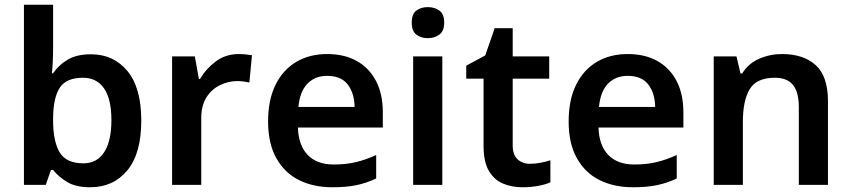

<svg xmlns="http://www.w3.org/2000/svg" viewBox="-20 -780 3590 810"><path d="M204 -580Q204 -547 202.5 -517.5Q201 -488 199 -471H204Q227 -505 265 -528Q303 -551 364 -551Q459 -551 517.5 -480.5Q576 -410 576 -271Q576 -132 517 -61Q458 10 361 10Q300 10 263.5 -12Q227 -34 204 -63H195L173 0H81V-760H204ZM330 -452Q260 -452 232.5 -410.5Q205 -369 204 -283V-272Q204 -184 231.5 -137.5Q259 -91 332 -91Q389 -91 419.5 -138Q450 -185 450 -273Q450 -362 419 -407Q388 -452 330 -452Z M988 -552Q1000 -552 1016 -550.5Q1032 -549 1043 -547L1032 -432Q1023 -434 1008.5 -436Q994 -438 982 -438Q943 -438 907.5 -420.5Q872 -403 850.5 -368.5Q829 -334 829 -281V0H706V-542H802L819 -447H824Q849 -490 890.5 -521Q932 -552 988 -552Z M1360 -552Q1433 -552 1485.5 -522.5Q1538 -493 1566.5 -438Q1595 -383 1595 -306V-242H1237Q1239 -167 1278 -126.5Q1317 -86 1388 -86Q1440 -86 1481.5 -96Q1523 -106 1567 -126V-27Q1527 -8 1484.5 1Q1442 10 1382 10Q1302 10 1241 -20.5Q1180 -51 1145.5 -113Q1111 -175 1111 -267Q1111 -359 1142.5 -422.5Q1174 -486 1230 -519Q1286 -552 1360 -552ZM1360 -460Q1309 -460 1277 -427Q1245 -394 1239 -329H1476Q1475 -387 1447 -423.5Q1419 -460 1360 -460Z M1846 -542V0H1723V-542ZM1785 -750Q1813 -750 1833.5 -735.5Q1854 -721 1854 -684Q1854 -649 1833.5 -634Q1813 -619 1785 -619Q1756 -619 1736.5 -634Q1717 -649 1717 -684Q1717 -721 1736.5 -735.5Q1756 -750 1785 -750Z M2216 -89Q2239 -89 2261.5 -93.5Q2284 -98 2302 -104V-11Q2283 -2 2251.5 4Q2220 10 2185 10Q2139 10 2102 -5.5Q2065 -21 2042.5 -59Q2020 -97 2020 -165V-448H1947V-503L2027 -546L2067 -661H2143V-542H2297V-448H2143V-165Q2143 -127 2163.5 -108Q2184 -89 2216 -89Z M2628 -552Q2701 -552 2753.5 -522.5Q2806 -493 2834.5 -438Q2863 -383 2863 -306V-242H2505Q2507 -167 2546 -126.5Q2585 -86 2656 -86Q2708 -86 2749.5 -96Q2791 -106 2835 -126V-27Q2795 -8 2752.5 1Q2710 10 2650 10Q2570 10 2509 -20.5Q2448 -51 2413.5 -113Q2379 -175 2379 -267Q2379 -359 2410.5 -422.5Q2442 -486 2498 -519Q2554 -552 2628 -552ZM2628 -460Q2577 -460 2545 -427Q2513 -394 2507 -329H2744Q2743 -387 2715 -423.5Q2687 -460 2628 -460Z M3279 -552Q3370 -552 3421.5 -505Q3473 -458 3473 -353V0H3350V-329Q3350 -391 3325.5 -421.5Q3301 -452 3249 -452Q3172 -452 3143 -404Q3114 -356 3114 -266V0H2991V-542H3087L3104 -470H3111Q3137 -512 3182.5 -532Q3228 -552 3279 -552Z"/></svg>

Font: Noto Sans New Tai Lue SemiBold
Style: Regular
Weight: 600
Version: Version 2.003